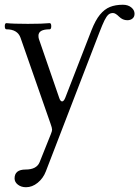

<svg xmlns="http://www.w3.org/2000/svg" viewBox="-46 -515 584 805"><path d="M15.1 232.9Q15.1 195.8 61.5 195.8Q107.4 195.8 120.1 165L167 47.9Q172.4 34.7 172.4 28.8Q172.4 21.5 166 3.9L40 -356.9Q27.3 -392.1 -19 -392.1Q-25.9 -392.1 -25.9 -405.3Q-25.9 -418 -19 -418Q8.8 -415 70.8 -415Q132.8 -415 162.1 -418Q168.9 -418 168.9 -405.3Q168.9 -392.1 162.1 -392.1Q115.2 -392.1 115.2 -365.2Q115.2 -356.9 117.2 -351.1L202.1 -105Q207 -89.8 214.4 -89.8Q221.7 -89.8 228 -106L337.4 -387.7Q354 -430.2 373 -453.4Q392.1 -476.6 415 -485.8Q438 -495.1 469.2 -495.1Q490.7 -495.1 504.4 -483.9Q518.1 -472.7 518.1 -457.5Q518.1 -444.3 509.5 -437.3Q501 -430.2 487.8 -430.2Q468.3 -430.2 453.1 -445.3Q438 -460.4 427.7 -460.4Q416 -460.4 408.2 -453.4Q400.4 -446.3 392.1 -429.7Q383.8 -413.1 370.1 -377.4L146 204.1Q134.8 232.9 111.8 251.5Q88.9 270 63 270Q43 270 29.1 259.3Q15.1 248.5 15.1 232.9Z"/></svg>

Font: JuniusX
Style: Regular
Weight: 400
Designer: Peter S. Baker
Foundry: Briery Creek Software
Version: Version 1.004